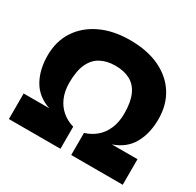

<svg xmlns="http://www.w3.org/2000/svg" viewBox="-153 -883 1079 1056"><g transform="rotate(30 386.5 -355.0)"><path d="M25 0V-162.3H187.5Q108 -189.4 71.3 -254.5Q34.5 -319.6 34.5 -410.2Q34.5 -499.8 78 -566.8Q121.4 -633.9 200.9 -671.7Q280.3 -709.5 386.8 -709.5Q496.7 -709.5 575.1 -672.2Q653.6 -634.9 695.8 -567.6Q738 -500.3 738 -410.2Q738 -319.6 701.3 -254.5Q664.5 -189.4 585.1 -162.3H748V0H420.8V-140.5Q462.4 -153 493.5 -179.8Q524.7 -206.6 542.2 -247.8Q559.8 -288.9 559.8 -342.6Q559.8 -415.7 539.7 -460.6Q519.7 -505.5 481 -526.3Q442.4 -547.2 386.8 -547.2Q332.6 -547.2 293.5 -525.8Q254.4 -504.5 233.6 -459.1Q212.8 -413.7 212.8 -339.6Q212.8 -286.9 230.3 -246Q247.9 -205.2 279.5 -178.6Q311.1 -152 352.3 -140.5V0Z"/></g></svg>

Font: REM Medium
Style: Regular
Weight: 500
Designer: Octavio Pardo
Foundry: Ashler Design
Version: Version 1.005;gftools[0.9.28]